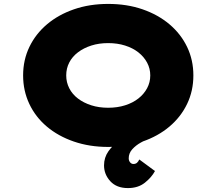

<svg xmlns="http://www.w3.org/2000/svg" viewBox="-20 -740 1104 980"><path d="M633 220Q575 220 543 185Q511 150 511 104Q511 64 533.5 32Q556 0 593.5 -26Q631 -52 675 -71.5Q719 -91 761 -108L780 -53Q771 -47 748 -37Q725 -27 699 -12.5Q673 2 655 22Q637 42 637 68Q637 80 644 88.5Q651 97 661 97Q672 97 679 91Q686 85 691 74L771 133Q754 165 719.5 192.5Q685 220 633 220ZM532 10Q437 10 357 -17.5Q277 -45 219 -94Q161 -143 129.5 -210Q98 -277 98 -355Q98 -434 130 -500.5Q162 -567 220 -616Q278 -665 357.5 -692.5Q437 -720 532 -720Q628 -720 707.5 -692.5Q787 -665 845 -616Q903 -567 935 -500.5Q967 -434 967 -355Q967 -276 935 -209.5Q903 -143 845 -94Q787 -45 707.5 -17.5Q628 10 532 10ZM532 -190Q579 -190 618.5 -202.5Q658 -215 686.5 -237.5Q715 -260 731 -290Q747 -320 747 -355Q747 -390 731 -420Q715 -450 686.5 -472.5Q658 -495 618.5 -507.5Q579 -520 532 -520Q485 -520 446 -507.5Q407 -495 378 -473Q349 -451 333.5 -421Q318 -391 318 -355Q318 -320 333.5 -289.5Q349 -259 378 -237Q407 -215 446 -202.5Q485 -190 532 -190Z"/></svg>

Font: Lexend Peta Black
Style: Regular
Weight: 900
Version: Version 1.007